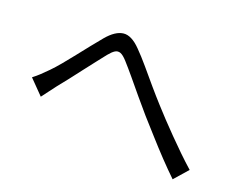

<svg xmlns="http://www.w3.org/2000/svg" viewBox="-98 -815 1196 956"><g transform="rotate(20 500.0 -336.5)"><path d="M55.7 -274.4Q74.6 -288.9 91.3 -304.6Q108 -320.4 127.8 -340.5Q148 -361.2 172.4 -390.4Q196.7 -419.7 223.5 -453.5Q250.2 -487.2 276.1 -519.9Q302.1 -552.5 324.2 -578.9Q367.8 -630.5 409.4 -635.4Q451 -640.3 500.4 -589.6Q530.7 -559.2 564.9 -518.8Q599 -478.3 634.3 -436.9Q669.6 -395.6 701.3 -360.9Q723.8 -335.7 753 -304.8Q782.1 -273.8 815.2 -240.3Q848.2 -206.7 882.7 -173.1Q917.3 -139.5 951.2 -109.5L887.4 -36.7Q849.8 -72.8 808.3 -116.4Q766.8 -160.1 726.9 -204.9Q686.9 -249.8 652.2 -288.2Q619.8 -325.2 585.3 -366.8Q550.8 -408.5 519.3 -446.2Q487.9 -483.8 464.5 -509.6Q443.4 -533.3 428.2 -539.1Q413 -544.8 399.3 -536.3Q385.7 -527.9 368.4 -506.6Q351.1 -484.7 328 -455.1Q304.8 -425.4 279.8 -393Q254.8 -360.6 231.3 -330Q207.8 -299.5 188.5 -276.4Q173.6 -256.1 157.5 -235.3Q141.4 -214.5 129.9 -198.6Z"/></g></svg>

Font: Noto Sans HK Thin
Style: Regular
Weight: 100
Designer: Ryoko NISHIZUKA 西塚涼子 (kana, bopomofo & ideographs); Paul D. Hunt (Latin, Greek & Cyrillic); Sandoll Communications 산돌커뮤니
Foundry: Adobe
Version: Version 2.004-H2;hotconv 1.0.118;makeotfexe 2.5.65603